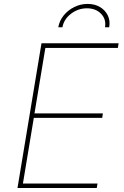

<svg xmlns="http://www.w3.org/2000/svg" viewBox="-20 -945 624 965"><path d="M67.9 0 188.5 -727.5H576.2L572.3 -704.1H208L153.3 -375H497.1L493.7 -352.5H149.9L95.2 -22.5H470.2L466.3 0ZM420.4 -925.3Q456.1 -925.3 482.4 -909.7Q508.8 -894 521.7 -867.7Q534.7 -841.3 528.8 -808.1H507.8Q514.6 -848.1 488 -875.7Q461.4 -903.3 417 -903.3Q372.6 -903.3 336.7 -875.7Q300.8 -848.1 293.9 -808.1H272.9Q278.8 -841.3 300.3 -867.7Q321.8 -894 353.3 -909.7Q384.8 -925.3 420.4 -925.3Z"/></svg>

Font: Inter Thin
Style: Italic
Weight: 250
Italic angle: -9.3988°
Designer: Rasmus Andersson
Foundry: rsms
Version: Version 4.001;git-66647c0bb